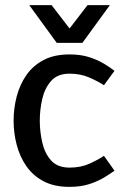

<svg xmlns="http://www.w3.org/2000/svg" viewBox="-20 -720 483 748"><path d="M250 8Q191 8 149.5 -14Q108 -36 82.5 -73Q57 -110 45 -156Q33 -202 33 -250Q33 -298 45 -344Q57 -390 82.5 -427Q108 -464 149.5 -486Q191 -508 251 -508Q295 -508 328.5 -497Q362 -486 386.5 -471Q411 -456 426 -444L385 -388Q362 -403 328 -418Q294 -433 251 -433Q204 -433 179 -404.5Q154 -376 144.5 -334Q135 -292 135 -250Q135 -208 144.5 -165.5Q154 -123 179 -95Q204 -67 251 -67Q295 -67 329 -82.5Q363 -98 385 -113L426 -55Q411 -44 386.5 -29Q362 -14 328.5 -3Q295 8 251 8ZM408 -700 301 -553H201L94 -700H181L251 -609L321 -700Z"/></svg>

Font: Epunda Sans Medium
Style: Regular
Weight: 500
Designer: Simon Atzbach
Foundry: typofactur
Version: Version 2.204; ttfautohint (v1.8.4.7-5d5b)